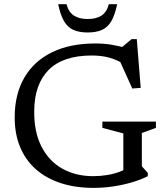

<svg xmlns="http://www.w3.org/2000/svg" viewBox="-20 -904 810 934"><path d="M670 -95 699 -63V-47Q664.5 -29.5 621 -16.8Q577.5 -4 530 3Q482.5 10 435 10Q347 10 276.2 -13Q205.5 -36 155 -80.2Q104.5 -124.5 77.8 -188.8Q51 -253 51.5 -336Q52 -446.5 98.5 -526.5Q145 -606.5 232.5 -649.5Q320 -692.5 443.5 -692.5Q485 -692.5 520.5 -686.8Q556 -681 596 -670L563 -666L620 -713.5H645.5L664.5 -476.5L623.5 -473.5L552.5 -630.5L594.5 -585.5Q553.5 -611.5 514.5 -622.8Q475.5 -634 426 -634Q355.5 -634 303.2 -616.2Q251 -598.5 216.5 -563.8Q182 -529 164.5 -479.2Q147 -429.5 146.5 -366Q145 -263 181.5 -191.5Q218 -120 283.2 -83.5Q348.5 -47 434 -47Q467 -47 501 -52.5Q535 -58 564 -69.2Q593 -80.5 612 -96.5L580 -26.5V-255L478 -282V-312.5H738.5V-282L670 -257ZM406.5 -811.5Q448 -811.5 473.5 -828Q499 -844.5 509.5 -883.5H550Q539 -831 521.5 -801Q504 -771 476 -758.5Q448 -746 406.5 -746Q365 -746 337 -758.5Q309 -771 291.5 -801Q274 -831 263 -883.5H303.5Q314 -844.5 339.8 -828Q365.5 -811.5 406.5 -811.5Z"/></svg>

Font: Newsreader
Style: Regular
Weight: 400
Designer: Hugues Gentile
Foundry: Production Type
Version: Version 1.003